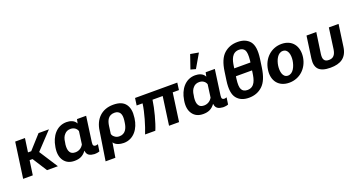

<svg xmlns="http://www.w3.org/2000/svg" viewBox="-49 -1688 5055 2696"><g transform="rotate(-20 2478.5 -340.0)"><path d="M11 0H155L186 -216H230L368 0H530L351 -277L589 -530H434L250 -326H202L231 -530H85Z M778 10C854 10 908 -14 953 -76H955C962 -6 1008 11 1071 16C1108 16 1139 9 1149 3L1164 -99C1154 -95 1140 -91 1129 -91C1115 -91 1105 -95 1098 -104C1091 -113 1089 -129 1093 -154L1145 -530H1008L996 -471H994C969 -524 907 -541 853 -541C701 -541 613 -411 591 -273L588 -258C575 -176 586 -112 621 -63C656 -14 708 10 778 10ZM829 -99C790 -99 763 -112 749 -138C733 -164 729 -200 734 -249L740 -283C745 -331 759 -367 784 -393C806 -419 836 -432 874 -432C920 -432 963 -408 977 -362L951 -172C926 -126 881 -99 829 -99Z M1183 165H1329L1365 -53C1391 -6 1464 10 1513 10C1666 10 1753 -121 1771 -260L1773 -277C1784 -359 1773 -423 1738 -472C1702 -522 1641 -546 1553 -546C1379 -546 1272 -434 1250 -265ZM1487 -99C1459 -99 1437 -106 1418 -122C1398 -136 1387 -153 1383 -172L1398 -284C1409 -365 1440 -434 1532 -434C1569 -434 1595 -421 1612 -396C1628 -371 1632 -334 1626 -285L1621 -250C1610 -172 1576 -99 1487 -99Z M2507 -530H1876L1861 -423H1943C1949 -423 1950 -423 1949 -421C1932 -292 1878 -112 1833 0H1986C2030 -102 2081 -297 2098 -423H2250L2191 0H2341L2400 -423H2493Z M2701 10C2777 10 2831 -14 2876 -76H2878C2885 -6 2931 11 2994 16C3031 16 3062 9 3072 3L3087 -99C3077 -95 3063 -91 3052 -91C3038 -91 3028 -95 3021 -104C3014 -113 3012 -129 3016 -154L3068 -530H2931L2919 -471H2917C2892 -524 2830 -541 2776 -541C2624 -541 2536 -411 2514 -273L2511 -258C2498 -176 2509 -112 2544 -63C2579 -14 2631 10 2701 10ZM2818 -618 2937 -823 2814 -845 2743 -639ZM2752 -99C2713 -99 2686 -112 2672 -138C2656 -164 2652 -200 2657 -249L2663 -283C2668 -331 2682 -367 2707 -393C2729 -419 2759 -432 2797 -432C2843 -432 2886 -408 2900 -362L2874 -172C2849 -126 2804 -99 2752 -99Z M3383 15C3464 15 3531 -10 3586 -61C3641 -112 3677 -197 3695 -322L3713 -448C3730 -569 3718 -652 3677 -703C3636 -752 3575 -777 3495 -777C3413 -777 3347 -752 3292 -703C3236 -652 3201 -569 3184 -448L3166 -322C3148 -197 3161 -112 3202 -61C3243 -10 3302 15 3383 15ZM3399 -95C3358 -95 3329 -110 3314 -140C3298 -169 3296 -221 3306 -296L3311 -332H3552L3547 -296C3534 -206 3512 -95 3399 -95ZM3327 -444 3331 -472C3343 -561 3369 -667 3478 -667C3517 -667 3544 -653 3561 -626C3577 -599 3581 -548 3573 -472L3569 -444Z M3987 10C4145 10 4265 -104 4288 -262C4310 -424 4224 -540 4065 -540C3912 -540 3788 -428 3765 -262C3742 -103 3830 10 3987 10ZM4003 -90C3923 -90 3908 -188 3919 -268C3931 -348 3972 -441 4050 -441C4129 -441 4146 -348 4135 -268C4123 -187 4082 -90 4003 -90Z M4602 10C4752 10 4849 -47 4871 -202L4917 -530H4772L4729 -218C4723 -179 4712 -149 4694 -130C4677 -110 4652 -100 4618 -100C4583 -100 4561 -110 4549 -130C4536 -149 4534 -179 4539 -218L4584 -530H4438L4392 -202C4382 -131 4394 -79 4426 -44C4460 -8 4517 10 4602 10Z"/></g></svg>

Font: Cheyenne Sans
Style: Bold Italic
Weight: 700
Italic angle: -8.13011°
Designer: The Public Sans project authors (U.S. Web Design System), Libre Franklin designed by Pablo Impallari and Rodrigo Fuenzal
Foundry: The Cheyenne Sans Project Authors
Version: Version 2.007